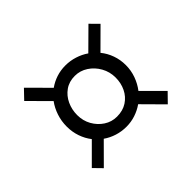

<svg xmlns="http://www.w3.org/2000/svg" viewBox="-126 -863 971 971"><g transform="rotate(-45 359.5 -378.0)"><path d="M190 -238.5Q168.5 -266 156.8 -300.2Q145 -334.5 145 -372.5Q145 -411.5 156.8 -447Q168.5 -482.5 189.5 -511L84.5 -616.5L131 -665L237.5 -558Q263.5 -576.5 294 -586.5Q324.5 -596.5 358.5 -596.5Q393 -596.5 425.2 -586.2Q457.5 -576 484 -557.5L590.5 -663L633.5 -619.5L529.5 -516Q552 -488.5 564.2 -454.2Q576.5 -420 576.5 -381.5Q576.5 -343 563.8 -307.8Q551 -272.5 529 -244L633.5 -139.5L586 -91L480.5 -197.5Q454 -179 423 -168.8Q392 -158.5 358.5 -158.5Q324 -158.5 292.2 -168.5Q260.5 -178.5 234 -197L129 -91.5L86.5 -135ZM360.5 -228.5Q403 -228.5 433.2 -248.2Q463.5 -268 479.5 -301Q495.5 -334 495.5 -373.5Q495.5 -414.5 476.2 -449Q457 -483.5 425 -504.5Q393 -525.5 355 -525.5Q314 -525.5 284.5 -504.5Q255 -483.5 239.2 -449.5Q223.5 -415.5 223.5 -376.5Q223.5 -336 242.2 -302.5Q261 -269 292 -248.8Q323 -228.5 360.5 -228.5Z"/></g></svg>

Font: Merriweather 72pt Medium
Style: Regular
Weight: 500
Version: Version 2.100